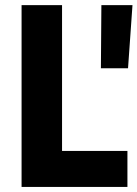

<svg xmlns="http://www.w3.org/2000/svg" viewBox="-20 -740 544 760"><path d="M65.4 -719.7H225.6V-142.6H484.4V0H65.4ZM381.3 -719.7H504.4L486.8 -469.7H379.4Z"/></svg>

Font: Reddit Sans Chocolate ExtraBold
Style: Regular
Weight: 800
Designer: Stephen Hutchings
Foundry: Reddit
Version: Version 1.011